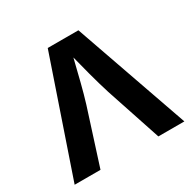

<svg xmlns="http://www.w3.org/2000/svg" viewBox="-159 -893 1066 1059"><g transform="rotate(-30 373.5 -364.0)"><path d="M272.5 -727.5H467.8L722.7 0H557.1L440.4 -351.1Q420.9 -413.1 400.6 -488.8Q380.4 -564.5 352.1 -676.3H384.8L376 -640.1Q349.6 -532.2 333.5 -468.8Q317.4 -405.3 300.8 -351.1L188.5 0H23.9Z"/></g></svg>

Font: Inter RS Variable
Style: Regular
Weight: 400
Designer: Rasmus Andersson (customised by Maria Ramos and Noel Pretorius)
Foundry: rsms
Version: Version 3.001;Glyphs 3.2.3 (3260)